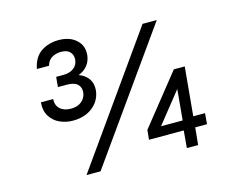

<svg xmlns="http://www.w3.org/2000/svg" viewBox="-99 -846 1180 985"><g transform="rotate(-15 491.0 -353.0)"><path d="M251 -287Q213.5 -287 181 -302Q148.5 -317 130 -347Q111.5 -377 115.5 -420.5H180.5Q178.5 -387 199.5 -368Q220.5 -349 257 -349Q292.5 -349 314 -367.2Q335.5 -385.5 338.5 -413.5Q341 -441 323.8 -457.2Q306.5 -473.5 266.5 -473.5H220L225 -526.5H263.5Q297 -526.5 318.2 -542.5Q339.5 -558.5 342 -586Q344.5 -610.5 329.5 -627.2Q314.5 -644 281.5 -644Q255.5 -644 234.2 -632.2Q213 -620.5 204 -591H140Q151.5 -651.5 191.5 -678.5Q231.5 -705.5 285.5 -705.5Q343 -705.5 377.8 -674.5Q412.5 -643.5 408 -593.5Q405 -563 387.5 -540.2Q370 -517.5 339 -505.5Q371 -494 389 -469.2Q407 -444.5 404 -407.5Q400.5 -372 380.2 -344.8Q360 -317.5 327 -302.2Q294 -287 251 -287ZM245 0.5 723.5 -674.5H799L319.5 0.5ZM778 0 786 -91.5H601.5L606.5 -142.5L818 -407.5H876L852 -149H914.5L909.5 -91.5H847L838 0ZM679 -142.5H794L809 -305.5Z"/></g></svg>

Font: Karla SemiBold
Style: Italic
Weight: 600
Italic angle: -8°
Designer: Jonathan Pinhorn
Version: Version 2.004;gftools[0.9.33]